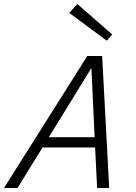

<svg xmlns="http://www.w3.org/2000/svg" viewBox="-40 -933 674 953"><path d="M118 -201 151 -252H452L467 -201ZM47 0H-20L393 -655H433V-627L184 -222ZM502 0H442L431 -224L412 -631L422 -655H467ZM517 -762 490 -731 304 -869 344 -913Z"/></svg>

Font: Intel One Mono Light
Style: Italic
Weight: 300
Italic angle: -16°
Monospace: yes
Designer: Fred Shallcrass
Foundry: Frere-Jones Type LLC
Version: Version 1.004